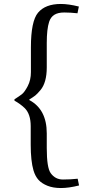

<svg xmlns="http://www.w3.org/2000/svg" viewBox="-20 -776 454 969"><path d="M216 -103V-29Q216 71 236 98Q259 130 297.5 130Q336 130 372 126L379 160Q327 173 287.5 173Q248 173 219.5 161.5Q191 150 174.5 132Q158 114 149 84Q135 36 135 -46V-139Q135 -201 104 -231Q82 -252 53 -268V-275Q77 -290 90.5 -300.5Q104 -311 120 -341.5Q136 -372 136 -412V-537Q136 -669 172 -712Q209 -756 287 -756Q326 -756 378 -743L371 -709Q335 -713 304 -713Q273 -713 254.5 -701.5Q236 -690 228 -666Q216 -629 216 -559V-436Q216 -359 184 -321Q168 -302 158 -294Q148 -286 128 -274V-271Q216 -224 216 -103Z"/></svg>

Font: Asul
Style: Regular
Weight: 400
Version: Version 1.001